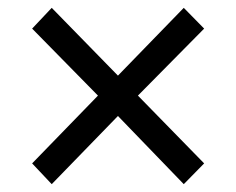

<svg xmlns="http://www.w3.org/2000/svg" viewBox="-20 -606 603 490"><path d="M62 -189 230 -362 62 -533 112 -586 281 -413 449 -586 501 -533 332 -362 501 -189 449 -136 281 -310 112 -136Z"/></svg>

Font: Nebula Sans Medium
Style: Regular
Weight: 500
Designer: Paul D. Hunt for Adobe (as Source Sans)
Foundry: Nebula Entertainment & Broadcasting LLC
Version: Version 1.010